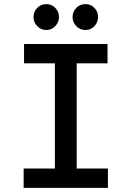

<svg xmlns="http://www.w3.org/2000/svg" viewBox="-20 -914 640 934"><path d="M95 0V-94H247V-606H97V-700H503V-606H353V-94H505V0ZM396 -768Q369 -768 351 -787Q333 -806 333 -831Q333 -857 351 -875.5Q369 -894 396 -894Q422 -894 439.5 -875.5Q457 -857 457 -831Q457 -806 439.5 -787Q422 -768 396 -768ZM205 -768Q179 -768 161 -787Q143 -806 143 -831Q143 -857 161 -875.5Q179 -894 205 -894Q231 -894 249 -875.5Q267 -857 267 -831Q267 -806 249 -787Q231 -768 205 -768Z"/></svg>

Font: DM Mono Medium
Style: Regular
Weight: 500
Designer: Colophon Foundry
Foundry: Colophon Foundry
Version: Version 1.000; ttfautohint (v1.8.2.53-6de2)